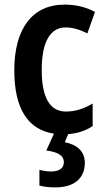

<svg xmlns="http://www.w3.org/2000/svg" viewBox="-20 -573 457 833"><path d="M348 133C348 83 313 54 261 44L276 9C316 6 352 -6 382 -26V-124C346 -102 307 -89 266 -89C197 -89 161 -149 161 -269C161 -390 197 -454 265 -454C296 -454 328 -444 359 -428L392 -521C357 -541 312 -553 260 -553C119 -553 42 -447 42 -268C42 -99 103 -10 214 7L181 80C228 86 257 100 257 131C257 156 238 171 201 171C185 171 167 168 151 164V232C168 237 192 240 220 240C302 240 348 201 348 133Z"/></svg>

Font: Noto Sans Lao Condensed SemiBold
Style: Regular
Weight: 600
Width: 3
Designer: Monotype Design Team
Foundry: Monotype Imaging Inc.
Version: Version 2.003